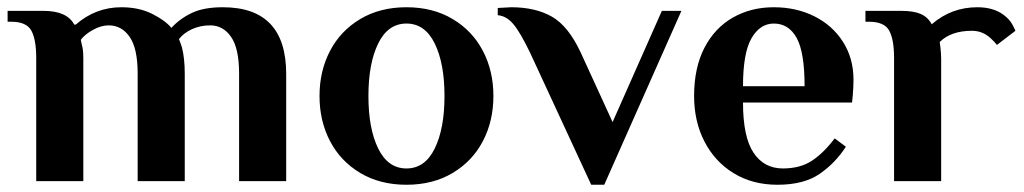

<svg xmlns="http://www.w3.org/2000/svg" viewBox="-20 -500 2826 530"><path d="M80 -340Q80 -391 66.5 -415.5Q53 -440 11 -440H1V-470H100Q165 -470 185 -432H189Q244 -480 315 -480Q364 -480 400.5 -461.5Q437 -443 453 -423Q477 -449 510 -464.5Q543 -480 595 -480Q770 -480 770 -296V0H640V-297Q640 -366 618 -398Q596 -430 560 -430Q533 -430 510 -419.5Q487 -409 474 -392Q476 -388 482 -370Q490 -340 490 -296V0H360V-297Q360 -366 338 -398Q316 -430 280 -430Q259 -430 236.5 -417.5Q214 -405 203 -390L206 -376Q210 -364 210 -337V0H80Z M862 -235Q862 -304 891 -359.5Q920 -415 974.5 -447.5Q1029 -480 1102 -480Q1175 -480 1229.5 -447.5Q1284 -415 1313 -359.5Q1342 -304 1342 -235Q1342 -166 1313 -110.5Q1284 -55 1229.5 -22.5Q1175 10 1102 10Q1029 10 974.5 -22.5Q920 -55 891 -110.5Q862 -166 862 -235ZM1207 -235Q1207 -325 1180 -380Q1153 -435 1102 -435Q1051 -435 1024 -380Q997 -325 997 -235Q997 -145 1024 -90Q1051 -35 1102 -35Q1153 -35 1180 -90Q1207 -145 1207 -235Z M1443 -355Q1416 -411 1397 -433.5Q1378 -456 1354 -458V-478L1391 -480Q1458 -480 1503.5 -454Q1549 -428 1583 -355L1671 -163L1807 -470H1861L1648 10H1612Z M1896 -235Q1896 -313 1924.5 -368Q1953 -423 2003 -451.5Q2053 -480 2116 -480Q2178 -480 2228 -455Q2278 -430 2307 -384.5Q2336 -339 2336 -280Q2336 -261 2334 -237L2332 -217H2031Q2031 -122 2060 -78.5Q2089 -35 2141 -35Q2189 -35 2221.5 -56.5Q2254 -78 2284 -118L2315 -95Q2286 -50 2242.5 -20Q2199 10 2126 10Q2057 10 2005 -22Q1953 -54 1924.5 -109.5Q1896 -165 1896 -235ZM2201 -262Q2201 -356 2179 -395.5Q2157 -435 2116 -435Q2078 -435 2054.5 -394.5Q2031 -354 2031 -262Z M2783 -415 2732 -376Q2725 -385 2714 -395Q2692 -415 2663 -415Q2605 -415 2574 -384L2576 -369Q2578 -351 2578 -336V0H2448V-340Q2448 -391 2434.5 -415.5Q2421 -440 2379 -440H2369V-470H2468Q2502 -470 2521.5 -461.5Q2541 -453 2552 -433Q2606 -480 2678 -480Q2721 -480 2749 -460Q2767 -447 2775 -431.5Q2783 -416 2783 -415Z"/></svg>

Font: Philosopher
Style: Bold
Weight: 700
Designer: Jovanny Lemonad
Foundry: Jovanny Lemonad
Version: Version 2.000